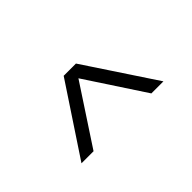

<svg xmlns="http://www.w3.org/2000/svg" viewBox="-31 -917 709 709"><g transform="rotate(-45 324.0 -562.5)"><path d="M110 -425 292 -700H356L538 -425H475L324 -655L173 -425Z"/></g></svg>

Font: Geologica Thin
Style: Regular
Weight: 100
Designer: Sindre Bremnes, Frode Helland
Foundry: Monokrom Skriftforlag AS
Version: Version 1.010; ttfautohint (v1.8.4.7-5d5b);gftools[0.9.28]